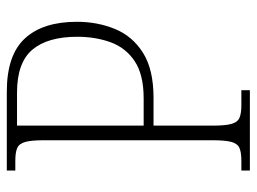

<svg xmlns="http://www.w3.org/2000/svg" viewBox="-115 -639 754 564"><g transform="rotate(-90 262.0 -357.0)"><path d="M43 0V-25H72Q96 -25 109 -30.5Q122 -36 127 -54Q132 -72 132 -109V-606Q132 -642 127 -660Q122 -678 109 -683.5Q96 -689 72 -689H43V-714H275Q382 -714 431 -661Q480 -608 480 -508Q480 -448 459 -396.5Q438 -345 389 -314Q340 -283 257 -283H175V-108Q175 -72 180 -54Q185 -36 198 -30.5Q211 -25 235 -25H279V0ZM255 -312Q325 -312 364.5 -338.5Q404 -365 420 -409.5Q436 -454 436 -507Q436 -594 398 -639Q360 -684 272 -684H175V-312Z"/></g></svg>

Font: Noto Serif SemiCondensed ExtraLight
Style: Regular
Weight: 200
Width: 4
Designer: Monotype Design Team
Foundry: Monotype Imaging Inc.
Version: Version 2.014